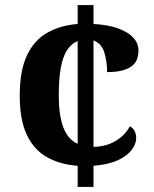

<svg xmlns="http://www.w3.org/2000/svg" viewBox="-20 -734 605 754"><path d="M285 -82.8Q215.7 -88 164.6 -116.7Q113.4 -145.5 85.5 -204.3Q57.5 -263.2 57.5 -358.1Q57.5 -457.7 86.5 -517.8Q115.4 -577.8 167.1 -606.3Q218.7 -634.8 285 -639.8V-714H347.2V-639.8Q405.3 -636.8 444.6 -622.2Q484 -607.6 503.9 -585.5Q523.8 -563.3 523.8 -535.9Q523.8 -520.1 519.2 -504.9Q514.6 -489.7 501.3 -477.6Q488.1 -465.4 463.8 -458.2Q439.4 -450.9 400.6 -450.9Q400.6 -493.6 389.4 -528.8Q378.2 -564 347.2 -575.1V-157.2Q397.7 -158.3 435.2 -181.3Q472.8 -204.2 489.8 -238.1Q503 -231 509 -218.6Q514.9 -206.2 514.9 -192.2Q514.9 -169.2 497.3 -145.5Q479.7 -121.8 442.5 -104.6Q405.3 -87.4 347.2 -83.1V0H285ZM285 -572.8Q261.1 -563.3 244.5 -538.9Q227.8 -514.5 219.3 -470.8Q210.8 -427.1 210.8 -359.1Q210.8 -308.2 218.5 -269.7Q226.1 -231.2 242.3 -206.3Q258.4 -181.3 285 -169Z"/></svg>

Font: Noto Serif Malayalam
Style: Regular
Weight: 400
Designer: Indian type Foundry, Jelle Bosma, Monotype Design Team
Foundry: Monotype Imaging Inc.
Version: Version 2.103